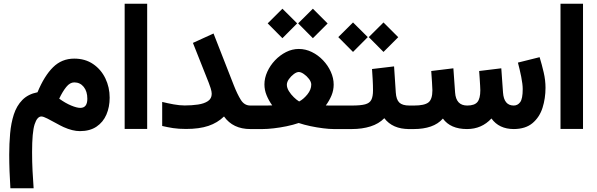

<svg xmlns="http://www.w3.org/2000/svg" viewBox="-20 -697 3222 1037"><path d="M36.1 319.8Q33.2 273.9 31.5 227.3Q29.8 180.7 29.8 138.2Q29.8 79.6 34.7 23.7Q39.6 -32.2 54.7 -78.9Q69.8 -125.5 100.6 -157Q131.3 -188.5 182.6 -198.7Q219.2 -287.1 266.4 -333.7Q313.5 -380.4 380.9 -380.4Q439.9 -380.4 482.9 -351.1Q525.9 -321.8 549.1 -273.7Q572.3 -225.6 572.3 -169.4Q572.3 -119.1 554.7 -78.1Q537.1 -37.1 501.2 -12.9Q465.3 11.2 411.6 11.2Q372.1 11.2 323.2 -10.7Q307.1 -18.1 282.7 -31.7Q258.3 -45.4 236.1 -56.6Q213.9 -67.9 203.6 -67.9Q180.7 -67.9 167 -25.6Q153.3 16.6 153.3 124.5Q153.3 178.7 155.8 226.6Q158.2 274.4 161.6 319.8ZM299.8 -164.1Q333 -140.1 364 -127.2Q395 -114.3 413.6 -114.3Q451.7 -114.3 451.7 -163.6Q451.7 -203.6 432.1 -227.8Q412.6 -252 380.9 -252Q357.9 -252 337.9 -227.3Q317.9 -202.6 299.8 -164.1Z M653.3 -676.8H774.9V-0.5H653.3Z M856 -146.5Q885.3 -139.2 917.7 -133.3Q950.2 -127.4 977.5 -127.4Q1015.6 -127.4 1049.1 -132.3Q1082.5 -137.2 1103 -150.9Q1123.5 -164.6 1123.5 -190.4Q1123.5 -202.1 1117.7 -220.9Q1111.8 -239.7 1107.4 -250L1022 -465.3L1133.3 -516.1L1242.2 -237.8Q1261.7 -188 1280.8 -157.5Q1299.8 -127 1332 -127H1352.5V0H1332Q1238.3 0 1189.9 -67.9Q1154.8 -33.7 1105.7 -17.1Q1056.6 -0.5 984.9 -0.5Q944.8 -0.5 914.8 -5.1Q884.8 -9.8 856 -16.6Z M1590.3 -570.8 1669.9 -649.9 1749.5 -570.3 1669.9 -490.7ZM1425.8 -570.8 1505.4 -649.9 1585 -570.8 1505.4 -490.7ZM1739.7 -127.4Q1752.4 -127 1762.5 -127Q1772.5 -127 1780.8 -127H1827.1V0H1782.2Q1758.3 0 1725.1 -4.2Q1691.9 -8.3 1657.2 -15.6Q1622.6 -22.9 1593.3 -32.7Q1563.5 -22.5 1527.8 -15.1Q1492.2 -7.8 1458 -3.9Q1423.8 0 1398.4 0H1333V-127H1398.9Q1411.1 -127 1422.9 -127Q1434.6 -127 1450.2 -127.9Q1431.6 -153.8 1419.9 -182.4Q1408.2 -210.9 1408.2 -241.2Q1408.2 -275.4 1423.6 -309.3Q1439 -343.3 1465.3 -371.1Q1491.7 -398.9 1524.9 -415.8Q1558.1 -432.6 1593.8 -432.6Q1630.4 -432.6 1664.3 -416Q1698.2 -399.4 1724.9 -371.3Q1751.5 -343.3 1766.8 -309.1Q1782.2 -274.9 1782.2 -240.2Q1782.2 -209.5 1770.5 -181.4Q1758.8 -153.3 1739.7 -127.4ZM1593.8 -308.1Q1582 -308.1 1566.9 -296.9Q1551.8 -285.6 1540.5 -269.8Q1529.3 -253.9 1529.3 -239.3Q1529.3 -222.7 1540.3 -204.8Q1551.3 -187 1566.7 -172.1Q1582 -157.2 1595.7 -148.9Q1619.1 -161.1 1640.1 -187Q1661.1 -212.9 1661.1 -240.2Q1661.1 -254.4 1649.2 -270.3Q1637.2 -286.1 1621.3 -297.1Q1605.5 -308.1 1593.8 -308.1Z M2201.7 0H2189.9Q2100.1 0 2055.7 -58.6Q2025.9 -28.3 1981 -14.2Q1936 0 1880.4 0H1807.6V-127H1881.3Q1927.7 -127 1952.1 -133.5Q1976.6 -140.1 1985.6 -158Q1994.6 -175.8 1994.6 -208.5Q1994.6 -236.8 1992.9 -267.1Q1991.2 -297.4 1989.3 -324.2L2108.4 -338.4L2117.7 -197.3Q2120.1 -159.2 2136.7 -143.1Q2153.3 -127 2190.9 -127H2201.7ZM1971.7 -496.6 2051.3 -575.7 2130.9 -496.1 2051.3 -416.5ZM1807.1 -496.6 1886.7 -575.7 1966.3 -496.6 1886.7 -416.5Z M2754.9 -127Q2775.9 -127 2789.6 -145.3Q2803.2 -163.6 2803.2 -215.8Q2803.2 -241.7 2795.2 -282Q2787.1 -322.3 2777.3 -358.9L2894.5 -388.2Q2906.7 -348.1 2916.5 -305.9Q2926.3 -263.7 2926.3 -223.1Q2926.3 -165.5 2910.2 -114.7Q2894 -64 2856.4 -32.2Q2818.8 -0.5 2755.4 0Q2675.3 0 2634.3 -57.1Q2581.5 0 2502.4 0Q2413.1 0 2372.1 -56.6Q2346.2 -27.3 2306.6 -13.7Q2267.1 0 2215.8 0H2182.1V-127H2216.8Q2272 -127 2293.7 -143.6Q2315.4 -160.2 2315.4 -209.5Q2315.4 -220.7 2313.2 -253.7Q2311 -286.6 2309.1 -313.5L2428.7 -328.1L2438 -197.3Q2442.9 -127 2503.4 -127Q2543 -127 2558.6 -146Q2574.2 -165 2574.2 -209.5Q2574.2 -216.3 2573.2 -234.1Q2572.3 -252 2570.8 -273.7Q2569.3 -295.4 2567.9 -313.5L2687.5 -328.1L2696.8 -197.3Q2701.7 -127 2754.9 -127Z M3007.3 -676.8H3128.9V-0.5H3007.3Z"/></svg>

Font: Vazir UI
Style: Bold-UI
Weight: 700
Designer: Saber Rastikerdar
Foundry: Saber Rastikerdar
Version: Version 30.1.0